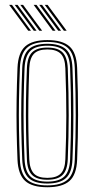

<svg xmlns="http://www.w3.org/2000/svg" viewBox="-20 -773 394 799"><path d="M177 6.2Q113.2 6.2 84.4 -20.4Q55.5 -47 52.8 -108.2Q50.2 -172.5 49.2 -233.2Q48.2 -294 49.1 -357Q50 -420 52.8 -490.8Q55.5 -553.8 85 -580Q114.5 -606.2 177 -606.2Q239.2 -606.2 268.9 -580.1Q298.5 -554 301 -490.8Q305 -386.8 304.9 -294.1Q304.8 -201.5 301 -108.2Q298.5 -45.8 269 -19.8Q239.5 6.2 177 6.2ZM177 -1.5Q235 -1.5 262 -26.1Q289 -50.8 291.2 -108.8Q295 -200 295.1 -292.1Q295.2 -384.2 291.2 -490.5Q289 -549 262 -573.8Q235 -598.5 177 -598.5Q118.5 -598.5 91.8 -573.6Q65 -548.8 62.8 -490.5Q60 -419.8 59 -356.9Q58 -294 59 -233.5Q60 -173 62.8 -108.8Q65 -51.2 91.8 -26.4Q118.5 -1.5 177 -1.5ZM177 -9.2Q122.8 -9.2 98.8 -32.8Q74.8 -56.2 72.5 -109Q69.8 -174 68.8 -234.1Q67.8 -294.2 68.8 -356.6Q69.8 -419 72.5 -490Q74.8 -544 99.1 -567.4Q123.5 -590.8 177 -590.8Q228.5 -590.8 254 -568.4Q279.5 -546 281.5 -490Q284.2 -419.5 285 -355.1Q285.8 -290.8 284.9 -229.9Q284 -169 281.5 -109.2Q279.5 -55 254.6 -32.1Q229.8 -9.2 177 -9.2ZM177 -17.2Q225.8 -17.2 247.8 -38.8Q269.8 -60.2 271.8 -109.8Q275.5 -204.2 275.6 -293.8Q275.8 -383.2 271.8 -489.5Q269.8 -541 246.9 -561.9Q224 -582.8 177 -582.8Q128.2 -582.8 106.4 -561.1Q84.5 -539.5 82.2 -489.5Q79.5 -420 78.5 -358.1Q77.5 -296.2 78.5 -235.6Q79.5 -175 82.2 -109.5Q84.5 -59.8 106.6 -38.5Q128.8 -17.2 177 -17.2ZM177 -25Q133.5 -25 113.6 -44.8Q93.8 -64.5 92 -109.8Q89.5 -171 88.4 -230.1Q87.2 -289.2 88.1 -352.6Q89 -416 92 -489.5Q93.8 -535.8 113.9 -555.4Q134 -575 177 -575Q220.5 -575 240.2 -555.1Q260 -535.2 262 -489Q266 -382 265.9 -292.8Q265.8 -203.5 262 -110Q260 -64.2 240.1 -44.6Q220.2 -25 177 -25ZM177 -32.8Q215.2 -32.8 232.9 -50.8Q250.5 -68.8 252 -110.2Q255.8 -202.5 256 -290.9Q256.2 -379.2 252 -488.8Q250.5 -531.8 232.5 -549.5Q214.5 -567.2 177 -567.2Q138.5 -567.2 121.1 -549Q103.8 -530.8 101.8 -489.2Q99 -415.2 98.1 -352.2Q97.2 -289.2 98.2 -230.5Q99.2 -171.8 101.8 -110Q103.8 -69.5 120.8 -51.1Q137.8 -32.8 177 -32.8ZM143.8 -645 64.5 -752.8H76L155.5 -645ZM97.5 -645 18 -752.8H29.8L109 -645ZM120.5 -645 41.2 -752.8H53L132.2 -645ZM245.8 -645 166.2 -752.8H178L257.5 -645ZM199.2 -645 120 -752.8H131.8L211 -645ZM222.5 -645 143.2 -752.8H155L234.2 -645Z"/></svg>

Font: Big Shoulders Inline Text Thin ExtraLight
Style: Regular
Weight: 250
Version: Version 2.002